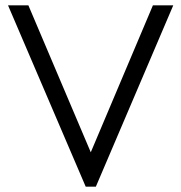

<svg xmlns="http://www.w3.org/2000/svg" viewBox="-20 -700 677 717"><path d="M300 -3 10 -680H86L331 -103H307L551 -680H627L338 -3Z"/></svg>

Font: Teachers
Style: Regular
Weight: 400
Designer: Alfredo Marco Pradil, Chank Diesel
Version: Version 1.001